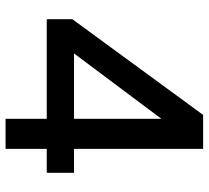

<svg xmlns="http://www.w3.org/2000/svg" viewBox="-50 -700 750 690"><g transform="rotate(90 325.0 -355.0)"><path d="M407 0V-148H49V-240L393 -710H515V-246H601V-148H515V0ZM172 -246H407V-560Z"/></g></svg>

Font: Geist Med
Style: Regular
Weight: 400
Designer: Basement.studio, Andrés Briganti, Mateo Zaragoza
Foundry: Basement.studio, Vercel, Andrés Briganti, Guido Ferreyra, Mateo Zaragoza
Version: Version 1.401